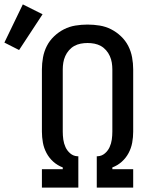

<svg xmlns="http://www.w3.org/2000/svg" viewBox="-99 -855 719 875"><path d="M92 0V-84H187V-92Q163 -101 144 -118Q125 -135 113 -157.5Q101 -180 96.5 -205Q92 -230 92 -255V-539Q92 -566 97 -593.5Q102 -621 114.5 -645.5Q127 -670 147.5 -689.5Q168 -709 192.5 -721.5Q217 -734 244.5 -738.5Q272 -743 300 -743Q328 -743 355.5 -738.5Q383 -734 407.5 -721.5Q432 -709 452.5 -689.5Q473 -670 485.5 -645.5Q498 -621 503 -593.5Q508 -566 508 -539V-255Q508 -230 503.5 -205Q499 -180 487 -157.5Q475 -135 456 -118Q437 -101 413 -92V-84H508V0H342V-143H347Q365 -144 379 -156Q393 -168 400.5 -184.5Q408 -201 410.5 -219Q413 -237 413 -255V-539Q413 -554 410.5 -569.5Q408 -585 401.5 -599.5Q395 -614 384.5 -626Q374 -638 360.5 -645.5Q347 -653 331.5 -656Q316 -659 300 -659Q284 -659 268.5 -656Q253 -653 239.5 -645.5Q226 -638 215.5 -626Q205 -614 198.5 -599.5Q192 -585 189.5 -569.5Q187 -554 187 -539V-255Q187 -237 189.5 -219Q192 -201 199.5 -184.5Q207 -168 221 -156Q235 -144 253 -143H258V0ZM-12 -627 -79 -661 5 -835 95 -790Z"/></svg>

Font: Iosevka Curly Slab MdEx
Style: Regular
Weight: 500
Width: 7
Monospace: yes
Designer: Belleve Invis
Foundry: Belleve Invis
Version: Version 11.1.0; ttfautohint (v1.8.3)